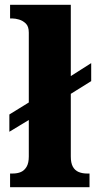

<svg xmlns="http://www.w3.org/2000/svg" viewBox="-20 -780 404 800"><path d="M22 0V-57H33Q53 -57 67.5 -63.5Q82 -70 91 -85.5Q100 -101 100 -128V-280L19 -231V-303L100 -353V-644Q100 -670 87.5 -682Q75 -694 59.5 -698.5Q44 -703 33 -703H22V-760H275V-463L360 -517V-442L275 -389V-128Q275 -101 283.5 -85.5Q292 -70 307.5 -63.5Q323 -57 342 -57H353V0Z"/></svg>

Font: Noto Serif Khmer ExtraBold
Style: Regular
Weight: 800
Version: Version 2.003